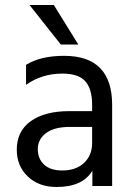

<svg xmlns="http://www.w3.org/2000/svg" viewBox="-20 -740 535 767"><path d="M229 -59Q284 -59 316 -89.5Q348 -120 348 -168V-233H260Q196 -233 163.5 -208Q131 -183 131 -144.5Q131 -106 156 -82.5Q181 -59 229 -59ZM349 -58Q310 7 206 7Q135 7 91 -35Q47 -77 47 -142Q47 -216 103 -256Q159 -296 256 -296H348V-323Q348 -384 321 -415Q294 -446 229 -446Q147 -446 84 -401V-481Q142 -517 236 -517Q428 -517 428 -321V3H349ZM293 -562H223L98 -720H195Z"/></svg>

Font: Hind Siliguri Fixed
Style: Regular
Weight: 400
Designer: Jyotish Sonowal
Foundry: Indian Type Foundry
Version: Version 1.001;October 28, 2021;FontCreator 12.0.0.2565 64-bi